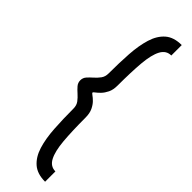

<svg xmlns="http://www.w3.org/2000/svg" viewBox="-405 -837 1232 1232"><g transform="rotate(45 211.5 -221.0)"><path d="M369.1 399.4V305.7Q323.2 305.7 299.8 261.2Q276.4 216.8 269 131.8Q261.7 46.9 261.7 -74.2Q261.7 -114.3 249 -140.6Q236.3 -167 220.2 -183.1Q204.1 -199.2 191.9 -207.5Q179.7 -215.8 179.7 -220.7Q179.7 -224.6 191.9 -233.4Q204.1 -242.2 220.2 -258.8Q236.3 -275.4 249 -301.3Q261.7 -327.1 261.7 -366.2Q261.7 -488.3 269 -573.2Q276.4 -658.2 299.8 -702.1Q323.2 -746.1 369.1 -746.1V-840.8Q297.9 -840.8 256.8 -805.2Q215.8 -769.5 196.3 -706.1Q176.8 -642.6 171.4 -559.1Q166 -475.6 166 -379.9Q166 -350.6 150.9 -330.1Q135.7 -309.6 116.7 -293Q97.7 -276.4 83 -259.8Q68.4 -243.2 68.4 -220.7Q68.4 -198.2 83 -181.2Q97.7 -164.1 116.7 -147.5Q135.7 -130.9 150.9 -110.8Q166 -90.8 166 -61.5Q166 34.2 171.4 118.2Q176.8 202.1 196.3 265.1Q215.8 328.1 256.8 363.8Q297.9 399.4 369.1 399.4Z"/></g></svg>

Font: Namkio Khamti
Style: Bold
Weight: 700
Designer: Debbi Hosken
Foundry: SIL International
Version: Version 3.917